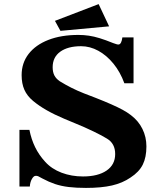

<svg xmlns="http://www.w3.org/2000/svg" viewBox="-20 -900 800 940"><path d="M462.9 -879.9 514.2 -771 275.9 -749 249 -797.9ZM124 -264.2Q133.3 -217.8 151.9 -179.7Q170.4 -141.6 201.2 -107.9Q232.9 -72.8 281.5 -54.4Q330.1 -36.1 386.2 -36.1Q459.5 -36.1 501.7 -64.9Q543.9 -93.8 543.9 -146Q543.9 -197.3 503.9 -221.2Q494.1 -227.5 477.1 -236.6Q460 -245.6 438.5 -256.1Q417 -266.6 394.3 -276.6Q371.6 -286.6 351.1 -294.9L293.9 -318.8Q246.1 -338.9 208.5 -360.4Q170.9 -381.8 142.1 -405.8Q112.8 -430.2 99.4 -460.4Q85.9 -490.7 85.9 -532.2Q85.9 -591.8 120.1 -636Q154.3 -680.2 216.8 -704.6Q279.3 -729 363.8 -729Q390.1 -729 415 -725.3Q439.9 -721.7 468.5 -712.9Q497.1 -704.1 534.2 -689Q543.9 -685.5 550.3 -683.6Q556.6 -681.6 561 -682.1Q574.7 -683.6 579.1 -716.8H633.8V-492.2H588.9Q568.8 -547.4 535.6 -588.1Q502.4 -628.9 461.4 -651.4Q420.4 -673.8 377 -673.8Q312.5 -673.8 275.1 -647Q237.8 -620.1 237.8 -570.8Q237.8 -546.9 246.3 -530.5Q254.9 -514.2 272.9 -502Q300.8 -484.9 328.9 -470.7Q356.9 -456.5 391.1 -442.9L445.8 -421.9Q493.2 -403.3 525.6 -388.9Q558.1 -374.5 580.6 -362.3Q603 -350.1 620.1 -336.9Q657.7 -308.6 677.2 -269Q696.8 -229.5 696.8 -183.1Q696.8 -129.9 679 -94Q661.1 -58.1 619.1 -30.8Q580.1 -3.9 528.1 8.1Q476.1 20 400.9 20Q353 20 316.4 15.6Q279.8 11.2 249.3 1Q218.8 -9.3 188 -25.9Q173.8 -34.2 167 -37.1Q160.2 -40 153.8 -39.1Q144.5 -38.6 136 -23.4Q127.4 -8.3 126 13.2H75.2V-264.2Z"/></svg>

Font: BIZ UDPMincho
Style: Bold
Weight: 700
Designer: TypeBank Co., Ltd.
Foundry: Morisawa Inc.
Version: Version 1.06